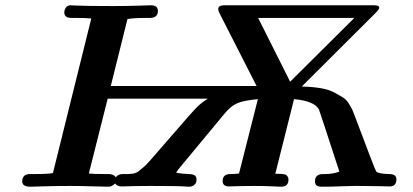

<svg xmlns="http://www.w3.org/2000/svg" viewBox="-20 -706 1562 726"><path d="M64 -20Q64 -47.9 94.2 -47.9H112.8Q162.6 -47.9 180.2 -51.8L325.2 -636.2Q306.2 -638.2 267.1 -638.2H250Q223.1 -638.2 223.1 -659.2Q223.1 -668 229 -677Q234.9 -686 248 -686Q250 -686 266.6 -685.1Q283.2 -684.1 320.1 -683.6Q356.9 -683.1 408 -683.1Q459 -683.1 503.9 -684.6Q548.8 -686 549.8 -686H550.8Q576.7 -686 577.1 -665Q577.1 -639.2 548.8 -638.2H532.2Q481.4 -638.2 461.9 -633.8L398.9 -380.9H950.2L810.1 -655.8Q805.2 -665.5 805.2 -671.9Q805.2 -686 828.1 -686H1395Q1414.1 -686 1414.1 -676.8Q1414.1 -670.9 1398.9 -655.8L1121.1 -378.9Q1161.1 -377.9 1192.6 -372.6Q1224.1 -367.2 1245.1 -355.7Q1266.1 -344.2 1278.6 -336.2Q1291 -328.1 1300.5 -312Q1310.1 -295.9 1312 -291.5Q1314 -287.1 1319.8 -272Q1398.9 -61 1402.8 -57.1Q1409.7 -49.3 1449.2 -47.9H1452.1Q1479 -47.9 1479 -27.8Q1479 -1 1453.1 -1L1416 -2Q1378.9 -2.9 1335 -2.9H1319.8Q1298.8 -2.9 1267.3 -1.5Q1235.8 0 1195.8 0Q1170.9 0 1170.9 -20Q1170.9 -47.9 1202.1 -47.9H1210Q1237.8 -47.9 1263.2 -57.1Q1188 -288.1 1186 -292Q1168.9 -324.2 1091.8 -331.1L1021 -48.8Q1023.9 -48.8 1032.5 -48.8Q1041 -48.8 1044.9 -48.3Q1048.8 -47.9 1054.9 -46.9Q1061 -45.9 1063.5 -43.5Q1065.9 -41 1068.4 -37.1Q1070.8 -33.2 1070.8 -26.9Q1070.8 0 1043 0Q1038.1 0 1007.1 -1.5Q976.1 -2.9 939 -2.9Q914.1 -2.9 893.1 -2.4Q872.1 -2 860.1 -1.5Q848.1 -1 846.2 -1Q822.3 -1 821.8 -21Q821.8 -47.9 851.1 -47.9H854Q863.8 -47.9 883.8 -49.8L955.1 -331.1Q899.9 -326.2 875 -314.7Q850.1 -303.2 826.2 -272.9L663.1 -76.2Q650.9 -62 646 -53.2Q658.2 -50.3 675 -49.1Q691.9 -47.9 700.9 -47.4Q710 -46.9 716.6 -42.5Q723.1 -38.1 723.1 -26.9Q723.1 -22 721.7 -16.6Q720.2 -11.2 713.1 -5.6Q706.1 0 693.8 0Q690.9 0 677.5 -1Q664.1 -2 631.6 -2.4Q599.1 -2.9 546.9 -2.9Q493.7 -2.9 439.9 -1Q423.8 -1 415 -12.2Q403.8 0 390.1 0Q373 0 325.9 -1.5Q278.8 -2.9 246.1 -2.9Q196.3 -2.9 147.7 -1.5Q99.1 0 95.2 0Q64 0 64 -20ZM315.9 -49.8Q335.9 -47.9 376 -47.9H392.1Q408.2 -47.9 418 -36.1Q427.7 -48.3 444.8 -47.9H450.2Q459 -47.9 464.6 -47.9Q470.2 -47.9 476.1 -48.8Q481.9 -49.8 484.4 -49.8Q486.8 -49.8 491.9 -52Q497.1 -54.2 498.5 -54.7Q500 -55.2 504.9 -59.1Q509.8 -63 511.5 -64.5Q513.2 -65.9 520 -71.5Q526.9 -77.1 529.8 -80.1Q539.6 -88.9 624.8 -188Q710 -287.1 727.1 -303.2Q745.1 -320.3 766.1 -333H387.2ZM956.1 -638.2 1077.1 -397 1319.8 -638.2Z"/></svg>

Font: CMU Serif
Style: BoldItalic
Weight: 700
Italic angle: -14.04°
Version: Version 0.7.0